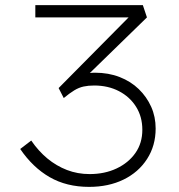

<svg xmlns="http://www.w3.org/2000/svg" viewBox="-20 -720 701 750"><path d="M328 10Q240 10 174 -28Q108 -66 59 -138L102 -171Q130 -130 165 -101Q200 -72 241.5 -56Q283 -40 330 -40Q389 -40 435.5 -62Q482 -84 509 -122.5Q536 -161 536 -213Q536 -264 511.5 -303Q487 -342 444.5 -364Q402 -386 348 -386Q325 -386 306.5 -382Q288 -378 270 -367Q252 -356 229 -337L209 -376L509 -679L519 -652H118V-700H538L554 -652L288 -393L270 -413Q288 -424 307 -430Q326 -436 351 -436Q404 -436 447.5 -419Q491 -402 522 -372Q553 -342 570.5 -303Q588 -264 588 -218Q588 -151 554.5 -99Q521 -47 462.5 -18.5Q404 10 328 10Z"/></svg>

Font: Lexend Giga ExtraLight
Style: Regular
Weight: 250
Version: Version 1.007